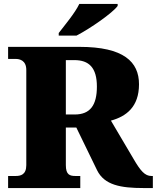

<svg xmlns="http://www.w3.org/2000/svg" viewBox="-20 -951 793 971"><path d="M277 -784V-771H367C437 -807 550 -886 575 -921V-931H381C360 -886 306 -822 277 -784ZM21 0H386V-61H362C333 -61 313 -67 313 -116V-306H366L471 -90C508 -15 590 0 706 0H753V-61H746C713 -61 691 -86 655 -148L541 -341C618 -362 683 -410 683 -525C683 -638 606 -714 382 -714H21V-653H59C79 -653 113 -646 113 -597V-116C113 -67 84 -61 59 -61H21ZM358 -372H313V-647H356C430 -647 470 -609 470 -513C470 -419 436 -372 358 -372Z"/></svg>

Font: Noto Serif Gurmukhi Black
Style: Regular
Weight: 900
Designer: Vaibhav Singh and the Monotype Design Team
Foundry: Monotype Imaging Inc.
Version: Version 2.004